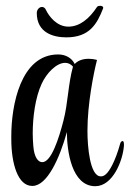

<svg xmlns="http://www.w3.org/2000/svg" viewBox="-20 -638 448 663"><path d="M209 -509C289 -509 315 -555 336 -609C338 -615 332 -618 326 -618C322 -618 317 -617 315 -614C288 -573 255 -546 216 -546C176 -546 149 -582 139 -603C136 -611 130 -614 125 -614C116 -614 107 -605 107 -593C107 -525 164 -509 209 -509ZM309 5C369 5 404 -82 408 -135V-139C408 -148 406 -151 403 -151C400 -151 396 -147 395 -142C387 -113 377 -86 367 -67C352 -38 340 -29 329 -29H328C290 -29 282 -134 282 -184V-188C282 -278 303 -385 315 -431C304 -434 294 -435 286 -435C263 -435 247 -427 238 -417C228 -438 206 -450 181 -450C51 -450 19 -274 19 -168V-158C19 -72 42 4 91 4H92C143 4 186 -92 211 -182C211 -118 227 5 309 5ZM126 -78C112 -78 98 -94 95 -134C94 -147 93 -162 93 -177C93 -234 102 -302 124 -349C141 -386 175 -421 205 -421C215 -421 224 -417 232 -408C215 -347 215 -282 199 -221C183 -159 157 -78 126 -78Z"/></svg>

Font: Style Script
Style: Regular
Weight: 400
Designer: Robert E. Leuschke
Foundry: Robert E. Leuschke
Version: Version 1.010